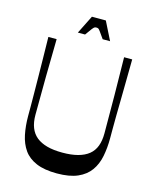

<svg xmlns="http://www.w3.org/2000/svg" viewBox="-128 -955 851 1053"><g transform="rotate(15 297.0 -429.0)"><path d="M297 11Q226 11 180 -8.5Q134 -28 109 -63.5Q84 -99 74 -147.5Q64 -196 64 -253Q64 -273 64 -305Q64 -337 63.5 -379.5Q63 -422 62.5 -473Q62 -524 61 -581.5Q60 -639 59 -700H106Q104 -593 102.5 -485Q101 -377 101 -269Q101 -227 113 -196.5Q125 -166 149 -146.5Q173 -127 209.5 -117Q246 -107 297 -107Q348 -107 385 -117Q422 -127 446 -146.5Q470 -166 481.5 -196.5Q493 -227 493 -269Q493 -377 492 -485Q491 -593 489 -700H535Q534 -639 533.5 -581Q533 -523 532 -472Q531 -421 530.5 -378Q530 -335 530 -303Q530 -271 530 -251Q530 -196 520.5 -148Q511 -100 485.5 -64.5Q460 -29 414.5 -9Q369 11 297 11ZM209 -765 261 -869H340L392 -765H350Q331 -792 323 -803Q315 -814 311 -816Q307 -818 300 -818Q295 -818 290.5 -816Q286 -814 277.5 -803Q269 -792 250 -765Z"/></g></svg>

Font: Ojuju Medium
Style: Regular
Weight: 500
Designer: Chisaokwu Joboson, Mirko Velimirovic
Foundry: Udi Foundry
Version: Version 1.000